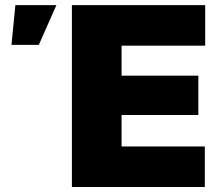

<svg xmlns="http://www.w3.org/2000/svg" viewBox="-20 -748 880 768"><path d="M267.6 0V-727.5H800.8V-565.4H466.3V-445.3H773.4V-288.1H466.3V-162.1H799.3V0ZM25.9 -568.4 41.5 -727.5H205.6L135.3 -568.4Z"/></svg>

Font: Inter 18pt Black
Style: Regular
Weight: 900
Designer: Rasmus Andersson
Foundry: rsms
Version: Version 4.001;git-66647c0bb